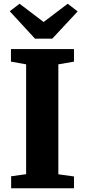

<svg xmlns="http://www.w3.org/2000/svg" viewBox="-20 -1005 454 1025"><path d="M119.5 -75V-661.5L38.5 -676V-743H375V-676L291.5 -661.5V-74.5L375 -63V0H39.5V-64ZM167 -798.5 32 -945 84.5 -985 213 -887.5 341.5 -985 394.5 -944 259 -798.5Z"/></svg>

Font: Merriweather 24pt Black
Style: Regular
Weight: 900
Designer: Eben Sorkin
Foundry: Eben Sorkin
Version: Version 2.100